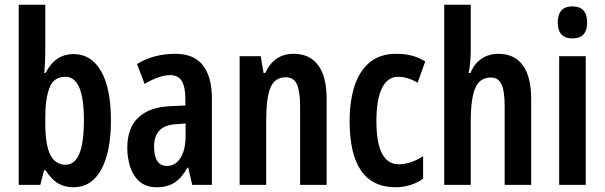

<svg xmlns="http://www.w3.org/2000/svg" viewBox="-20 -780 2551 810"><path d="M171 -560Q171 -544 170 -522Q169 -500 167 -472H172Q194 -514 223.5 -533Q253 -552 290 -552Q365 -552 406.5 -479.5Q448 -407 448 -273Q448 -139 407 -64.5Q366 10 290 10Q253 10 225 -6.5Q197 -23 172 -62H166L150 0H59V-760H171ZM256 -456Q206 -456 188.5 -409Q171 -362 171 -284V-260Q171 -170 192 -127.5Q213 -85 257 -85Q295 -85 314.5 -131Q334 -177 334 -274Q334 -456 256 -456Z M720 -553Q798 -553 836 -504.5Q874 -456 874 -362V0H791L774 -73H771Q748 -31 717.5 -10.5Q687 10 641 10Q597 10 569.5 -13.5Q542 -37 529.5 -75Q517 -113 517 -157Q517 -240 563.5 -284Q610 -328 697 -332L762 -335V-362Q762 -413 747 -438Q732 -463 698 -463Q652 -463 590 -426L558 -510Q628 -553 720 -553ZM722 -256Q630 -251 630 -161Q630 -80 685 -80Q720 -80 741.5 -114Q763 -148 763 -207V-259Z M1219 -553Q1286 -553 1322 -505Q1358 -457 1358 -363V0H1246V-333Q1246 -393 1233 -423.5Q1220 -454 1186 -454Q1140 -454 1121.5 -411.5Q1103 -369 1103 -269V0H991V-543H1080L1092 -472H1099Q1136 -553 1219 -553Z M1649 10Q1455 10 1455 -269Q1455 -354 1476 -418Q1497 -482 1540.5 -517.5Q1584 -553 1651 -553Q1689 -553 1718.5 -545Q1748 -537 1774 -521L1742 -431Q1699 -456 1660 -456Q1615 -456 1591.5 -408.5Q1568 -361 1568 -269Q1568 -87 1662 -87Q1712 -87 1765 -121V-26Q1740 -8 1709.5 1Q1679 10 1649 10Z M1966 -574Q1966 -547 1964 -521.5Q1962 -496 1957 -472H1965Q1980 -511 2011 -532Q2042 -553 2082 -553Q2151 -553 2186 -504Q2221 -455 2221 -362V0H2109V-333Q2109 -396 2095.5 -424.5Q2082 -453 2051 -453Q2004 -453 1985 -408.5Q1966 -364 1966 -269V0H1854V-760H1966Z M2395 -753Q2457 -753 2457 -685Q2457 -618 2395 -618Q2333 -618 2333 -685Q2333 -753 2395 -753ZM2451 -543V0H2339V-543Z"/></svg>

Font: Noto Sans ExtraCondensed SemiBold
Style: Regular
Weight: 600
Width: 2
Designer: Monotype Design Team
Foundry: Monotype Imaging Inc.
Version: Version 2.013; ttfautohint (v1.8.4.7-5d5b)